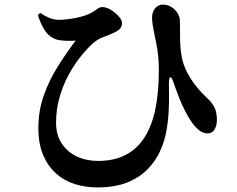

<svg xmlns="http://www.w3.org/2000/svg" viewBox="-20 -768 1040 842"><path d="M146.1 -702.3 156.3 -711.5Q175.8 -698 195.9 -689.6Q216 -681.1 238.1 -681.1Q257.3 -681.1 284.7 -684.6Q312 -688.1 339 -695.7Q366.1 -703.3 384.1 -714Q401.3 -724.2 409.4 -730.6Q417.4 -736.9 429.8 -736.9Q446.9 -736.9 466.6 -724.6Q486.3 -712.3 500.7 -696.2Q515.1 -680 515.1 -668.2Q515.1 -654.9 508.4 -644.9Q501.7 -634.9 480.5 -624.8Q459.1 -614.9 431.5 -604.7Q403.9 -594.5 379.5 -570.8Q354.5 -547 327.6 -512.2Q300.8 -477.3 277.8 -433.7Q254.8 -390.1 240.4 -338.6Q225.9 -287 225.9 -230Q225.9 -176.4 250.6 -138.9Q275.2 -101.3 316.9 -81.8Q358.7 -62.3 410 -62.3Q480.9 -62.3 531.3 -88.7Q581.8 -115.1 613.9 -165.6Q646 -216.1 661.3 -289.7Q676.5 -363.2 676.5 -457.4Q676.5 -486.6 674.3 -516.6Q672.2 -546.6 664.7 -580.9Q661.9 -594.7 657.8 -614.5Q653.8 -634.2 650.3 -654.5Q646.8 -674.8 646.8 -690Q646.8 -716.7 661.5 -732.8Q676.2 -748.8 695.8 -748Q715.3 -747.3 732 -737Q748.7 -726.6 758.8 -710Q769 -693.3 769 -674Q769 -631.9 769.8 -593.6Q770.6 -555.4 776.9 -518.8Q783.8 -482.4 801.3 -449.2Q818.9 -416 841.6 -388Q864.4 -359.9 886.8 -339.2Q905.3 -323.4 918.1 -301.5Q931 -279.6 931.2 -242.1Q931.2 -217.4 921 -200.2Q910.8 -183.1 890.2 -183.1Q869.8 -183.1 851.5 -198.1Q833.3 -213.1 819.2 -234.6Q806.3 -252.8 792.2 -280.2Q778.2 -307.6 765.2 -340.6Q752.2 -373.5 740.7 -407Q733.7 -429.9 727.3 -429.1Q720.8 -428.2 720.8 -403.3Q720.8 -384.3 721.3 -350.9Q721.7 -317.5 719.5 -276Q717.3 -234.4 708.9 -189.5Q701.7 -150 683 -107.4Q664.2 -64.8 629.4 -28Q594.5 8.8 539.8 31.4Q485.1 53.9 406 53.9Q354.5 53.9 307.9 39.2Q261.3 24.5 225.7 -7.3Q190.1 -39.1 169.2 -88.2Q148.3 -137.4 148.3 -206.4Q148.3 -282.4 172 -349.5Q195.8 -416.6 233.7 -476.8Q271.6 -536.9 311.7 -590Q295.4 -588.2 269.8 -589.1Q244.1 -590 226.7 -595.1Q197.9 -604.6 179.2 -630.6Q160.6 -656.7 146.1 -702.3Z"/></svg>

Font: Noto Serif TC
Style: Regular
Weight: 200
Designer: Ryoko NISHIZUKA 西塚涼子 (kana & ideographs); Frank Grießhammer (Latin, Greek & Cyrillic); Wenlong ZHANG 张文龙 (bopomofo); San
Foundry: Adobe
Version: Version 2.001;hotconv 1.1.0;makeotfexe 2.6.0